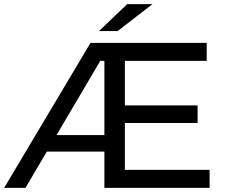

<svg xmlns="http://www.w3.org/2000/svg" viewBox="-21 -907 1088 927"><path d="M991 -87V0H483V-175H205L102 0H-1L416 -700H977V-613H582V-398H933V-313H582V-87ZM483 -255V-613H463L252 -255ZM593 -887H715L547 -757H457Z"/></svg>

Font: APTA Sans Medium
Style: Bold
Weight: 500
Version: Version 7.200